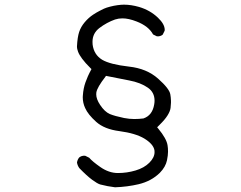

<svg xmlns="http://www.w3.org/2000/svg" viewBox="-20 -775 1040 828"><path d="M598.6 -264.2Q579.6 -261.7 558.8 -261.7Q538.1 -261.7 515.1 -266.1Q475.1 -274.4 453.6 -283.2Q431.2 -293 411.6 -322.8Q395 -347.7 395 -368.2Q395 -372.6 395.5 -376.5Q399.4 -398.9 434.1 -443.4L437 -447.8Q488.8 -437 536.6 -428.2Q586.4 -418.9 618.2 -396.5Q646.5 -376.5 646.5 -340.8Q646.5 -333 645 -324.7Q637.2 -277.8 599.6 -264.6ZM700.2 -84Q704.6 -105.5 704.6 -121.1Q704.6 -136.7 702.6 -148.4Q698.2 -177.2 662.6 -220.2L657.7 -226.1Q666 -234.4 668.9 -237.3Q690.9 -258.8 702.4 -277.1Q713.9 -295.4 715.6 -309.8Q717.3 -324.2 717.3 -331.8Q717.3 -339.4 717.3 -340.8Q716.8 -355.5 714.4 -368.7Q710 -393.1 661.6 -436Q612.8 -479.5 536.1 -487.8Q455.1 -497.1 420.9 -517.1Q384.8 -539.1 379.4 -583Q378.9 -588.9 378.9 -594.7Q378.9 -631.3 408.7 -654.3Q440.4 -678.2 476.1 -690.9Q491.2 -695.8 507.8 -695.8Q534.7 -695.8 568.4 -682.6Q620.6 -662.6 640.1 -626.5L655.8 -618.7Q657.7 -618.2 661.6 -618.2Q665.5 -618.2 671.1 -619.9Q676.8 -621.6 681.6 -625.5L689.9 -642.1Q690.4 -644 690.4 -646Q690.4 -670.9 661.1 -698.7Q627.4 -731 579.6 -745.1Q545.4 -754.9 514.6 -754.9Q502.9 -754.9 486.8 -752.7Q470.7 -750.5 454.6 -746.3Q438.5 -742.2 428.2 -737.5Q418 -732.9 410.2 -728.5Q395 -720.7 381.8 -711.9Q361.8 -698.7 345.2 -679Q328.6 -659.2 321.3 -637Q314 -614.7 312 -575.7Q312 -574.7 312 -572Q312 -569.3 313 -564Q314 -558.6 316.7 -551.8Q319.3 -544.9 323.7 -537.4Q328.1 -529.8 334 -522Q347.7 -503.4 370.1 -481.4L374.5 -477.1Q364.7 -459 359.1 -446.3Q353.5 -433.6 348.6 -419.9Q339.4 -394 337.4 -363.8Q336.9 -359.9 336.9 -356Q336.9 -331.1 347.2 -309.1Q359.4 -281.2 394.8 -249.5Q430.2 -217.8 495.1 -209.5Q564.5 -200.2 602.1 -177.7Q641.1 -153.8 646 -127.4Q646.5 -123 646.5 -119.1Q646.5 -95.7 624 -73.2Q601.6 -50.8 564.5 -39.8Q527.3 -28.8 488.5 -28.8Q449.7 -28.8 412.6 -54.7Q378.4 -78.6 364.7 -94.7L348.1 -103Q346.2 -103.5 344.2 -103.5Q342.3 -103.5 339.4 -103.3Q336.4 -103 333 -102.1Q326.7 -100.1 321.3 -95.7Q314 -86.4 312 -74.2Q314 -61.5 321.8 -50.3Q354.5 -16.6 377 0Q399.4 16.6 412.1 20.5Q443.8 28.8 476.1 32.7Q529.3 30.8 577.6 19.5Q632.8 6.3 669.4 -29.8Q694.3 -55.2 700.2 -84Z"/></svg>

Font: NaikaiFont
Style: Light
Weight: 300
Version: Version 1.89